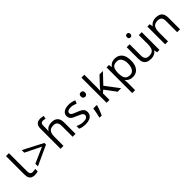

<svg xmlns="http://www.w3.org/2000/svg" viewBox="307 -2313 4101 4101"><g transform="rotate(-45 2357.5 -262.5)"><path d="M243 10Q199 10 164.5 -4.5Q130 -19 110 -55.5Q90 -92 90 -157V-714H179V-165Q179 -117 197.5 -93Q216 -69 256 -69Q278 -69 301.5 -72.5Q325 -76 338 -80V-6Q324 1 296.5 5.5Q269 10 243 10Z M418 -155 777 -313 418 -490V-568L869 -333V-284L418 -77Z M1025 -611Q1025 -665 1042.5 -699Q1060 -733 1093.5 -749Q1127 -765 1173 -765Q1202 -765 1226.5 -760.5Q1251 -756 1267 -749L1252 -680Q1236 -685 1218.5 -688.5Q1201 -692 1181 -692Q1147 -692 1130 -671.5Q1113 -651 1113 -613V-535Q1113 -513 1111.5 -488Q1110 -463 1109 -452H1114Q1133 -483 1158.5 -502Q1184 -521 1217 -530Q1250 -539 1290 -539Q1350 -539 1391.5 -518Q1433 -497 1455 -453.5Q1477 -410 1477 -343V0H1389V-326Q1389 -398 1360 -431.5Q1331 -465 1271 -465Q1213 -465 1178.5 -443.5Q1144 -422 1128.5 -379Q1113 -336 1113 -271V0H1025Z M1991 -148Q1991 -96 1965 -61Q1939 -26 1891 -8Q1843 10 1777 10Q1721 10 1680.5 1Q1640 -8 1609 -24V-104Q1641 -88 1686.5 -74.5Q1732 -61 1779 -61Q1846 -61 1876 -82.5Q1906 -104 1906 -140Q1906 -160 1895 -176Q1884 -192 1855.5 -208Q1827 -224 1774 -244Q1722 -264 1685 -284Q1648 -304 1628 -332Q1608 -360 1608 -404Q1608 -472 1663.5 -509Q1719 -546 1809 -546Q1858 -546 1900.5 -536.5Q1943 -527 1980 -510L1950 -440Q1916 -454 1879 -464Q1842 -474 1803 -474Q1749 -474 1720.5 -456.5Q1692 -439 1692 -409Q1692 -387 1705 -371.5Q1718 -356 1748.5 -341.5Q1779 -327 1830 -307Q1881 -288 1917 -268Q1953 -248 1972 -219.5Q1991 -191 1991 -148Z M2226 -116 2233 -105Q2224 -70 2210.5 -32Q2197 6 2181.5 44Q2166 82 2149 119H2082Q2097 60 2109.5 -2Q2122 -64 2129 -116ZM2183 -414Q2157 -414 2139 -430Q2121 -446 2121 -482Q2121 -520 2139 -535Q2157 -550 2183 -550Q2209 -550 2227 -535Q2245 -520 2245 -482Q2245 -446 2227 -430Q2209 -414 2183 -414Z M2502 -363Q2502 -347 2500.5 -321Q2499 -295 2498 -276H2502Q2508 -284 2520 -299Q2532 -314 2544.5 -329.5Q2557 -345 2566 -355L2737 -536H2840L2623 -307L2855 0H2749L2563 -250L2502 -197V0H2415V-760H2502Z M3204 -546Q3303 -546 3363.5 -477Q3424 -408 3424 -269Q3424 -178 3396.5 -115.5Q3369 -53 3319.5 -21.5Q3270 10 3203 10Q3162 10 3130 -1Q3098 -12 3075.5 -29.5Q3053 -47 3037 -68H3031Q3033 -51 3035 -25Q3037 1 3037 20V240H2949V-536H3021L3033 -463H3037Q3053 -486 3075.5 -505Q3098 -524 3129.5 -535Q3161 -546 3204 -546ZM3188 -472Q3134 -472 3101 -451.5Q3068 -431 3053 -390Q3038 -349 3037 -286V-269Q3037 -203 3051 -157Q3065 -111 3098.5 -87Q3132 -63 3190 -63Q3239 -63 3270.5 -90Q3302 -117 3317.5 -163.5Q3333 -210 3333 -270Q3333 -362 3297.5 -417Q3262 -472 3188 -472Z M3764 -737Q3784 -737 3799.5 -723.5Q3815 -710 3815 -681Q3815 -653 3799.5 -639Q3784 -625 3764 -625Q3742 -625 3727 -639Q3712 -653 3712 -681Q3712 -710 3727 -723.5Q3742 -737 3764 -737ZM4012 -536V0H3940L3927 -71H3923Q3906 -43 3879 -25Q3852 -7 3820 1.5Q3788 10 3753 10Q3689 10 3645.5 -10.5Q3602 -31 3580 -74Q3558 -117 3558 -185V-536H3647V-191Q3647 -127 3676 -95Q3705 -63 3766 -63Q3826 -63 3860.5 -85.5Q3895 -108 3909.5 -151.5Q3924 -195 3924 -257V-536Z M4440 -546Q4536 -546 4585 -499.5Q4634 -453 4634 -349V0H4547V-343Q4547 -408 4518 -440Q4489 -472 4427 -472Q4338 -472 4304 -422Q4270 -372 4270 -278V0H4182V-536H4253L4266 -463H4271Q4289 -491 4315.5 -509.5Q4342 -528 4374 -537Q4406 -546 4440 -546Z"/></g></svg>

Font: hexuoriya05
Style: Book
Weight: 400
Designer: Jelle Bosma - Monotype Design Team
Foundry: Monotype Imaging Inc.
Version: Version 2.003